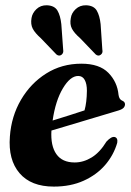

<svg xmlns="http://www.w3.org/2000/svg" viewBox="-20 -698 495 728"><path d="M424.5 -156.5Q411 -110 378.8 -72.5Q346.5 -35 297.2 -12.8Q248 9.5 184 9.5Q97.5 9.5 54 -41.5Q10.5 -92.5 17.5 -180.5Q23 -257 59.5 -319.5Q96 -382 155 -419.2Q214 -456.5 288.5 -456.5Q357 -456.5 391 -421.8Q425 -387 429.5 -338Q432 -320.5 444 -316Q453.5 -312 454 -303Q454 -295.5 448.8 -289.5Q443.5 -283.5 429 -279Q412.5 -274 383 -265.2Q353.5 -256.5 317.2 -245.5Q281 -234.5 243.8 -223.5Q206.5 -212.5 175 -203Q171.5 -145 193.8 -113.5Q216 -82 263 -82Q296.5 -82 327.8 -101.2Q359 -120.5 383.5 -161Q402.5 -181.5 415 -178.5Q427.5 -175 424.5 -156.5ZM276.5 -410Q246.5 -410 218.5 -363.2Q190.5 -316.5 179.5 -241Q210.5 -250.5 243.5 -261Q276.5 -271.5 300.5 -279.5Q309 -309.5 309.5 -354Q309.5 -380 301.2 -395Q293 -410 276.5 -410ZM212.5 -606.5 219.5 -510Q222 -497.5 213.5 -490.5Q204 -483.5 194 -491.5L134.5 -553.5Q113 -572.5 104.2 -589.2Q95.5 -606 99.5 -629.5Q102.5 -648.5 118.2 -663.5Q134 -678.5 157.5 -678Q186.5 -677 197.8 -658Q209 -639 212.5 -606.5ZM361.5 -606.5 368 -510Q371 -497 362 -490.5Q353 -483.5 343 -491.5L283.5 -553.5Q261.5 -572.5 252.8 -589.2Q244 -606 248.5 -629.5Q251 -648.5 267 -663.5Q283 -678.5 306.5 -678Q335.5 -677 346.8 -658Q358 -639 361.5 -606.5Z"/></svg>

Font: Fraunces 144pt S050
Style: Bold Italic
Weight: 700
Italic angle: -16°
Version: Version 1.000; ttfautohint (v1.8.3)